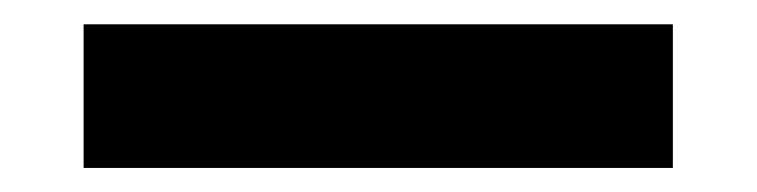

<svg xmlns="http://www.w3.org/2000/svg" viewBox="-20 -20 623 158"><path d="M533.7 0V118.2H48.8V0Z"/></svg>

Font: Estedad-FD Bold
Style: Regular
Weight: 700
Designer: Amin Abedi
Version: Version 7.3